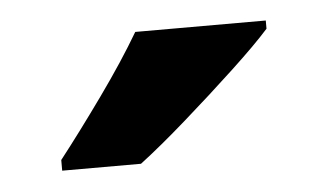

<svg xmlns="http://www.w3.org/2000/svg" viewBox="-28 -802 398 233"><g transform="rotate(-5 171.0 -686.0)"><path d="M302 -756Q286 -738 256 -710Q226 -682 193.5 -653.5Q161 -625 136 -606H40V-619Q65 -651 94 -691.5Q123 -732 143 -766H302Z"/></g></svg>

Font: Noto Sans Sinhala SemiCondensed
Style: Bold
Weight: 700
Width: 4
Designer: Jelle Bosma - Monotype Design Team
Foundry: Monotype Imaging Inc.
Version: Version 2.006; ttfautohint (v1.8.4.7-5d5b)